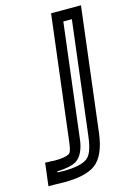

<svg xmlns="http://www.w3.org/2000/svg" viewBox="-214 -566 586 869"><g transform="rotate(-15 79.0 -132.0)"><path d="M231 -509H141H116L113 -484L44 80C40 112 35 123 27 128C15 135 -5 139 -41 139L-59 138L-85 137L-88 163L-95 219L-98 244H-73L-23 245H-22C41 245 92 234 123 211C156 187 177 137 185 73L253 -484L256 -509H231ZM200 -459 135 73C128 129 116 158 97 172C76 187 41 195 -16 195L-42 194L-41 189C-3 188 29 182 49 170C73 155 89 120 94 80L160 -459H200Z"/></g></svg>

Font: Gamestation Text Outline
Style: Italic
Weight: 400
Designer: Jonas Hecksher
Foundry: Jonas Hecksher, Playtypeª, e-types AS
Version: Version 1.003